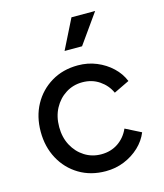

<svg xmlns="http://www.w3.org/2000/svg" viewBox="-119 -887 841 987"><g transform="rotate(-15 301.5 -393.0)"><path d="M322 12Q242 12 180.5 -25Q119 -62 84.5 -126Q50 -190 50 -270Q50 -351 84.5 -414Q119 -477 180.5 -514Q242 -551 322 -551Q375 -551 421 -532Q467 -513 501.5 -480.5Q536 -448 553 -406L470 -366Q451 -408 412 -434.5Q373 -461 322 -461Q273 -461 233.5 -436Q194 -411 171 -368Q148 -325 148 -269Q148 -214 171 -171Q194 -128 233.5 -103Q273 -78 322 -78Q373 -78 411.5 -104Q450 -130 470 -175L553 -133Q536 -91 501.5 -58.5Q467 -26 421 -7Q375 12 322 12ZM276 -640 355 -798H481L369 -640Z"/></g></svg>

Font: Pitagon Sans Text Medium
Style: Regular
Weight: 500
Designer: Travis Tran
Foundry: Pitagon
Version: Version 1.000; ttfautohint (v1.8.4.7-5d5b);gftools[0.9.26]